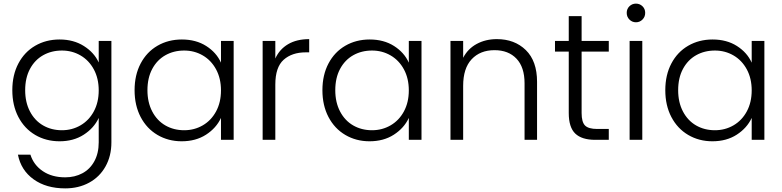

<svg xmlns="http://www.w3.org/2000/svg" viewBox="-20 -772 4320 1060"><path d="M525 -427V-546H595V14Q595 89 562.5 147Q530 205 472 236.5Q414 268 340 268Q235 268 165.5 218Q96 168 79 82H148Q166 139 216.5 173Q267 207 340 207Q393 207 435 184.5Q477 162 501 118Q525 74 525 14V-121Q499 -65 442.5 -28.5Q386 8 309 8Q234 8 174.5 -27Q115 -62 81.5 -126Q48 -190 48 -274Q48 -358 81.5 -421.5Q115 -485 174.5 -519.5Q234 -554 309 -554Q386 -554 443 -518Q500 -482 525 -427ZM322 -493Q264 -493 218 -467Q172 -441 145.5 -391.5Q119 -342 119 -274Q119 -207 145.5 -156.5Q172 -106 218 -79.5Q264 -53 322 -53Q378 -53 424.5 -80Q471 -107 498 -157Q525 -207 525 -273Q525 -339 498 -389Q471 -439 424.5 -466Q378 -493 322 -493Z M984 -554Q1062 -554 1118.5 -518Q1175 -482 1200 -426V-546H1270V0H1200V-121Q1174 -65 1117.5 -28.5Q1061 8 983 8Q909 8 849.5 -27Q790 -62 756.5 -126Q723 -190 723 -274Q723 -358 756.5 -421.5Q790 -485 849.5 -519.5Q909 -554 984 -554ZM997 -493Q939 -493 893 -467Q847 -441 820.5 -391.5Q794 -342 794 -274Q794 -207 820.5 -156.5Q847 -106 893 -79.5Q939 -53 997 -53Q1053 -53 1099.5 -80Q1146 -107 1173 -157Q1200 -207 1200 -273Q1200 -339 1173 -389Q1146 -439 1099.5 -466Q1053 -493 997 -493Z M1500 -449Q1523 -500 1570.5 -528Q1618 -556 1687 -556V-483H1668Q1592 -483 1546 -442Q1500 -401 1500 -305V0H1430V-546H1500Z M2021 -554Q2099 -554 2155.5 -518Q2212 -482 2237 -426V-546H2307V0H2237V-121Q2211 -65 2154.5 -28.5Q2098 8 2020 8Q1946 8 1886.5 -27Q1827 -62 1793.5 -126Q1760 -190 1760 -274Q1760 -358 1793.5 -421.5Q1827 -485 1886.5 -519.5Q1946 -554 2021 -554ZM2034 -493Q1976 -493 1930 -467Q1884 -441 1857.5 -391.5Q1831 -342 1831 -274Q1831 -207 1857.5 -156.5Q1884 -106 1930 -79.5Q1976 -53 2034 -53Q2090 -53 2136.5 -80Q2183 -107 2210 -157Q2237 -207 2237 -273Q2237 -339 2210 -389Q2183 -439 2136.5 -466Q2090 -493 2034 -493Z M2945 -320V0H2876V-312Q2876 -401 2831.5 -448Q2787 -495 2710 -495Q2631 -495 2584 -445Q2537 -395 2537 -298V0H2467V-546H2537V-453Q2563 -503 2612 -529.5Q2661 -556 2723 -556Q2821 -556 2883 -495.5Q2945 -435 2945 -320Z M3191 -487V-148Q3191 -98 3210 -79Q3229 -60 3277 -60H3341V0H3266Q3192 0 3156 -34.5Q3120 -69 3120 -148V-487H3044V-546H3120V-683H3191V-546H3341V-487Z M3440 -701Q3440 -723 3455 -737.5Q3470 -752 3491 -752Q3512 -752 3527 -737.5Q3542 -723 3542 -701Q3542 -679 3527 -664Q3512 -649 3491 -649Q3470 -649 3455 -664Q3440 -679 3440 -701ZM3526 -546V0H3456V-546Z M3914 -554Q3992 -554 4048.5 -518Q4105 -482 4130 -426V-546H4200V0H4130V-121Q4104 -65 4047.5 -28.5Q3991 8 3913 8Q3839 8 3779.5 -27Q3720 -62 3686.5 -126Q3653 -190 3653 -274Q3653 -358 3686.5 -421.5Q3720 -485 3779.5 -519.5Q3839 -554 3914 -554ZM3927 -493Q3869 -493 3823 -467Q3777 -441 3750.5 -391.5Q3724 -342 3724 -274Q3724 -207 3750.5 -156.5Q3777 -106 3823 -79.5Q3869 -53 3927 -53Q3983 -53 4029.5 -80Q4076 -107 4103 -157Q4130 -207 4130 -273Q4130 -339 4103 -389Q4076 -439 4029.5 -466Q3983 -493 3927 -493Z"/></svg>

Font: Poppins-tnum Light
Style: Regular
Weight: 300
Designer: Ninad Kale (Devanagari), Jonny Pinhorn (Latin)
Foundry: Indian Type Foundry
Version: Version 4.004